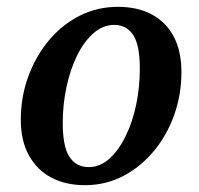

<svg xmlns="http://www.w3.org/2000/svg" viewBox="-20 -529 584 563"><path d="M229 14Q173 14 131 -8Q89 -30 65 -73Q41 -116 41 -178Q41 -244 62.5 -303.5Q84 -363 122.5 -409.5Q161 -456 213 -482.5Q265 -509 326 -509Q383 -509 424.5 -487Q466 -465 489 -422.5Q512 -380 512 -317Q512 -252 491 -192.5Q470 -133 431.5 -86.5Q393 -40 341.5 -13Q290 14 229 14ZM240 -39Q273 -39 300.5 -63.5Q328 -88 348.5 -130Q369 -172 379.5 -223Q390 -274 390 -327Q390 -397 370.5 -426.5Q351 -456 315 -456Q282 -456 254 -431.5Q226 -407 206 -366Q186 -325 175 -274Q164 -223 164 -169Q164 -98 184 -68.5Q204 -39 240 -39Z"/></svg>

Font: Source Serif 4 SemiBold
Style: Italic
Weight: 600
Italic angle: -12°
Designer: Frank Grießhammer
Foundry: Adobe Systems Incorporated
Version: Version 4.004;hotconv 1.0.116;makeotfexe 2.5.65601